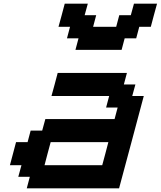

<svg xmlns="http://www.w3.org/2000/svg" viewBox="-20 -1020 871 1040"><path d="M125 0H625Q647.5 -83 692.1 -250Q736.8 -417 758.8 -500H696.3L713.4 -562.5H650.9L667.5 -625H292.5Q287.1 -604 275.9 -562.3Q264.6 -520.5 258.8 -500H571.3L554.7 -437.5H617.2L600.6 -375H225.6L208.5 -312.5H146L129.4 -250H66.9Q61.5 -229 50.3 -187.3Q39.1 -145.5 33.7 -125H96.2L79.1 -62.5H141.6ZM533.7 -125H221.2Q226.6 -145.5 237.5 -187.3Q248.5 -229 254.4 -250H566.9Q561.5 -229 550.5 -187.3Q539.6 -145.5 533.7 -125ZM388.7 -750H638.7L655.3 -812.5H717.8L734.4 -875H796.9Q802.2 -896 813.5 -937.5Q824.7 -979 830.6 -1000H705.6L688.5 -937.5H626L609.4 -875H484.4L501 -937.5H438.5L455.6 -1000H330.6Q325.2 -979 314 -937.3Q302.7 -895.5 296.9 -875H359.4L342.8 -812.5H405.3Z"/></svg>

Font: Faithful 32x
Style: Oblique
Weight: 400
Foundry: Faithful Resource Pack
Version: Version 1.0; January 27, 2023